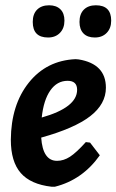

<svg xmlns="http://www.w3.org/2000/svg" viewBox="-20 -698 441 727"><path d="M166 -678Q193 -678 208.5 -663Q224 -648 224 -620Q224 -591 207 -573.5Q190 -556 162 -556Q104 -556 104 -615Q104 -645 120.5 -661.5Q137 -678 166 -678ZM343 -678Q401 -678 401 -620Q401 -591 384 -573.5Q367 -556 339 -556Q311 -556 296 -571.5Q281 -587 281 -615Q281 -645 297.5 -661.5Q314 -678 343 -678ZM358 -110Q292 -17 188 9H175Q96 0 58.5 -43Q21 -86 21 -169Q22 -301 89 -385Q156 -469 266 -474L278 -473Q381 -456 381 -366Q381 -304 321.5 -258Q262 -212 136 -177Q142 -89 196 -89Q221 -89 245 -104.5Q269 -120 305 -160L321 -158ZM236 -392Q196 -392 170.5 -355.5Q145 -319 138 -253Q272 -291 272 -358Q272 -392 236 -392Z"/></svg>

Font: Alegreya Sans SC
Style: Bold Italic
Weight: 700
Italic angle: -7°
Designer: Juan Pablo del Peral
Foundry: Huerta Tipografica
Version: Version 2.007